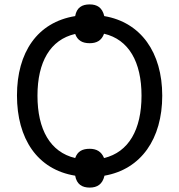

<svg xmlns="http://www.w3.org/2000/svg" viewBox="-20 -792 813 871"><path d="M387 59C421 59 445 44 454 5C620 -24 716 -162 716 -358C716 -554 619 -691 453 -719C444 -758 420 -772 387 -772C352 -772 328 -758 321 -719C149 -691 57 -554 57 -359C57 -163 149 -23 321 5C328 44 352 59 387 59ZM321 -75C208 -102 150 -204 150 -358C150 -511 208 -612 321 -638C332 -608 354 -596 387 -596C418 -596 441 -608 452 -639C564 -613 622 -511 622 -358C622 -204 564 -102 452 -75C440 -105 417 -117 387 -117C354 -117 332 -106 321 -75Z"/></svg>

Font: Noto Sans Thai
Style: Regular
Weight: 400
Designer: Monotype Design Team
Foundry: Monotype Imaging Inc.
Version: Version 1.901